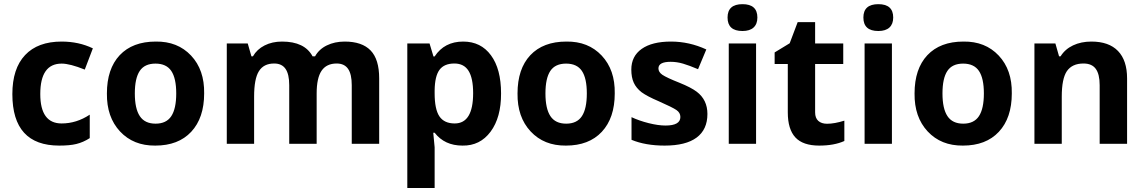

<svg xmlns="http://www.w3.org/2000/svg" viewBox="-20 -704 5605 940"><path d="M353.5 1Q321.8 8.8 270 8.8Q40.5 8.8 40.5 -243.2Q40.5 -368.2 102.8 -434.3Q165 -500.5 281.7 -500.5Q365.7 -500.5 434.6 -467.3L395 -363.3Q322.3 -392.6 281.7 -392.6Q177.2 -392.6 177.2 -243.7Q177.2 -99.6 281.7 -99.6Q354.5 -99.6 419.4 -142.6V-27.8Q387.7 -7.3 353.5 1Z M742.7 -500.5Q849.6 -502 915.5 -431.9Q981.4 -361.8 979.5 -246.6Q979.5 -126.5 916 -58.6Q853 8.8 740.2 8.8Q633.3 9.8 567.6 -60.5Q502 -130.9 503.4 -246.6Q503.4 -366.7 565.9 -433.6Q628.9 -500.5 742.7 -500.5ZM640.1 -246.6Q640.1 -171.9 664.6 -135.3Q689 -98.6 741.7 -98.6Q794.4 -98.6 818.6 -135.3Q842.8 -171.9 842.8 -246.6Q842.8 -320.8 818.6 -356.7Q794.4 -392.6 741.2 -392.6Q688 -392.6 664.1 -356.7Q640.1 -320.8 640.1 -246.6Z M1530.3 -246.6V0H1396V-287.1Q1396 -340.8 1377.9 -366.9Q1359.9 -393.1 1322.3 -393.1Q1271 -393.1 1247.6 -355.5Q1224.1 -318.4 1224.1 -231V0H1090.3V-491.2H1192.9L1210.9 -428.2H1218.3Q1237.8 -462.4 1275.1 -481.4Q1312.5 -500.5 1360.8 -500.5Q1471.7 -500.5 1510.3 -428.2H1522.5Q1541.5 -462.9 1580.1 -481.7Q1618.7 -500.5 1667.5 -500.5Q1752.4 -500.5 1794.4 -457Q1836.4 -413.6 1836.4 -320.3V0H1702.1V-287.1Q1702.1 -340.8 1684.1 -366.9Q1666 -393.1 1628.4 -393.1Q1578.6 -393.1 1554.4 -357.7Q1530.3 -322.3 1530.3 -246.6Z M2296.4 -248Q2296.4 -321.3 2273.9 -357.2Q2251.5 -393.1 2204.6 -393.1Q2154.8 -393.1 2131.8 -362.3Q2108.9 -331.5 2107.9 -261.7V-247.6Q2107.9 -168.9 2131.3 -134.3Q2154.8 -99.6 2206.1 -99.6Q2296.4 -99.6 2296.4 -248ZM2433.1 -246.6Q2433.6 -128.9 2381.8 -59.3Q2330.1 10.3 2244.1 8.8Q2156.7 8.8 2107.9 -54.2H2101.1Q2107.9 9.8 2107.9 17.1V216.3H1974.1V-491.2H2083L2102.1 -427.7H2107.9Q2155.8 -500.5 2247.6 -500.5Q2334.5 -500.5 2383.8 -433.1Q2433.1 -366.2 2433.1 -246.6Z M2752.9 -500.5Q2859.9 -502 2925.8 -431.9Q2991.7 -361.8 2989.7 -246.6Q2989.7 -126.5 2926.3 -58.6Q2863.3 8.8 2750.5 8.8Q2643.6 9.8 2577.9 -60.5Q2512.2 -130.9 2513.7 -246.6Q2513.7 -366.7 2576.2 -433.6Q2639.2 -500.5 2752.9 -500.5ZM2650.4 -246.6Q2650.4 -171.9 2674.8 -135.3Q2699.2 -98.6 2752 -98.6Q2804.7 -98.6 2828.9 -135.3Q2853 -171.9 2853 -246.6Q2853 -320.8 2828.9 -356.7Q2804.7 -392.6 2751.5 -392.6Q2698.2 -392.6 2674.3 -356.7Q2650.4 -320.8 2650.4 -246.6Z M3391.1 -254.9Q3443.4 -215.3 3443.4 -146Q3443.4 -69.8 3390.6 -30.5Q3337.9 8.8 3233.9 8.8Q3140.1 8.8 3071.8 -19.5V-130.4Q3109.4 -112.8 3155.8 -101.1Q3202.6 -89.4 3238.3 -89.4Q3311 -89.4 3311 -131.3Q3311 -152.3 3291.5 -165.5Q3272 -178.7 3204.6 -208.5Q3148.4 -232.4 3121.1 -252.4Q3094.7 -272.9 3082.8 -299.1Q3070.8 -325.2 3070.8 -363.3Q3070.8 -428.7 3121.6 -464.6Q3172.4 -500.5 3265.1 -500.5Q3354.5 -500.5 3438 -461.9L3397.5 -365.2Q3355 -383.3 3324.5 -392.3Q3293.9 -401.4 3263.2 -401.4Q3203.6 -401.4 3203.6 -369.1Q3203.6 -351.1 3222.7 -337.9Q3243.7 -323.7 3306.6 -298.8Q3363.3 -275.9 3391.1 -254.9Z M3615.2 -552.2Q3542 -552.2 3542 -618.2Q3542 -683.6 3615.2 -683.6Q3688 -683.6 3688 -618.2Q3688 -586.4 3669.4 -569.3Q3650.9 -552.2 3615.2 -552.2ZM3681.6 -491.2V0H3547.9V-491.2Z M3970.7 -153.8Q3970.7 -126 3986.3 -112.1Q4002 -98.1 4029.3 -98.1Q4065.4 -98.1 4113.8 -113.3V-13.7Q4064 8.8 3990.7 8.8Q3911.1 8.8 3874 -31.2Q3836.9 -71.3 3836.9 -153.8V-390.6H3772.5V-447.3L3846.2 -492.2L3885.3 -595.7H3970.7V-491.2H4108.4V-390.6H3970.7Z M4280.3 -552.2Q4207 -552.2 4207 -618.2Q4207 -683.6 4280.3 -683.6Q4353 -683.6 4353 -618.2Q4353 -586.4 4334.5 -569.3Q4315.9 -552.2 4280.3 -552.2ZM4346.7 -491.2V0H4212.9V-491.2Z M4696.8 -500.5Q4803.7 -502 4869.6 -431.9Q4935.5 -361.8 4933.6 -246.6Q4933.6 -126.5 4870.1 -58.6Q4807.1 8.8 4694.3 8.8Q4587.4 9.8 4521.7 -60.5Q4456.1 -130.9 4457.5 -246.6Q4457.5 -366.7 4520 -433.6Q4583 -500.5 4696.8 -500.5ZM4594.2 -246.6Q4594.2 -171.9 4618.7 -135.3Q4643.1 -98.6 4695.8 -98.6Q4748.5 -98.6 4772.7 -135.3Q4796.9 -171.9 4796.9 -246.6Q4796.9 -320.8 4772.7 -356.7Q4748.5 -392.6 4695.3 -392.6Q4642.1 -392.6 4618.2 -356.7Q4594.2 -320.8 4594.2 -246.6Z M5498 -320.3V0H5363.8V-287.1Q5363.8 -340.8 5344.7 -366.9Q5325.7 -393.1 5284.7 -393.1Q5229 -393.1 5203.1 -355.5Q5178.2 -318.4 5178.2 -231V0H5044.4V-491.2H5147L5165 -428.2H5172.4Q5194.3 -463.4 5233.6 -481.9Q5272.9 -500.5 5323.2 -500.5Q5409.2 -500.5 5453.6 -454.3Q5498 -408.2 5498 -320.3Z"/></svg>

Font: Khula Bold
Style: Regular
Weight: 700
Designer: Erin McLaughlin, Steve Matteson
Version: Version 1.000;PS 1.0;hotconv 1.0.72;makeotf.lib2.5.5900